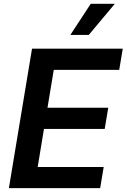

<svg xmlns="http://www.w3.org/2000/svg" viewBox="-20 -981 660 1001"><path d="M346.9 -799H442.8L578.8 -961.3H453.1ZM26.3 0H502.1L520.6 -110.4H176.5L209.2 -308.9H525.9L544.4 -419.4H227.6L260.3 -616.8H601.6L620 -727.3H147Z"/></svg>

Font: TID UI Semi Bold
Style: Italic
Weight: 600
Italic angle: -9.39999°
Designer: The TID Project Authors
Foundry: Bakken & Bæck
Version: Version 1.001;hotconv 1.0.109;makeotfexe 2.5.65596